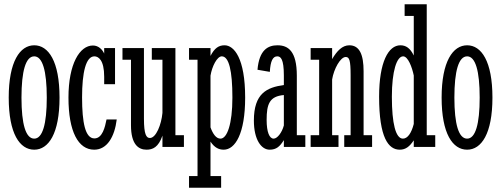

<svg xmlns="http://www.w3.org/2000/svg" viewBox="-20 -691 2357 903"><path d="M260 -232C260 -403 208 -478 141 -478C74 -478 21 -402 21 -232C21 -62 73 13 141 13C208 13 260 -62 260 -232ZM200 -232C200 -107 180 -39 141 -39C101 -39 81 -107 81 -232C81 -357 101 -426 141 -426C180 -426 200 -358 200 -232Z M521 -295V-465H470V-439C462 -457 444 -477 417 -477C355 -477 302 -391 302 -232C302 -72 348 13 423 13C484 13 519 -48 529 -129H481C474 -94 462 -40 424 -40C381 -40 366 -114 366 -233C366 -351 384 -426 424 -426C442 -426 470 -410 470 -330V-295Z M845 -55H805V-465H694V-410H744V-160C739 -105 714 -42 685 -42C668 -42 657 -59 657 -133V-465H556V-410H596V-102C596 -12 631 13 669 13C698 13 725 2 744 -53V0H845Z M869 -410H909V137H869V192H1020V137H970V-25C989 4 1010 13 1032 13C1086 13 1133 -62 1133 -232C1133 -417 1081 -478 1036 -478C1009 -478 989 -465 970 -428V-465H869ZM970 -335C977 -379 1001 -426 1023 -426C1057 -426 1073 -358 1073 -232C1073 -107 1048 -39 1017 -39C996 -39 981 -62 970 -92Z M1315 -101C1306 -67 1284 -39 1267 -39C1247 -39 1234 -70 1234 -127C1234 -201 1247 -238 1315 -244ZM1249 -353C1252 -404 1263 -426 1284 -426C1300 -426 1315 -414 1315 -336V-291C1235 -280 1174 -252 1174 -124C1174 -34 1209 13 1248 13C1280 13 1296 -2 1315 -32V0H1416V-55H1376V-335C1376 -451 1335 -478 1285 -478C1240 -478 1199 -456 1191 -363Z M1441 -410H1481V-55H1441V0H1572V-55H1542V-317C1550 -367 1581 -423 1606 -423C1623 -423 1629 -408 1629 -337V-55H1599V0H1730V-55H1690V-356C1690 -434 1671 -478 1623 -478C1590 -478 1565 -452 1542 -413V-465H1441Z M2027 -55H1987V-671H1883V-616H1926V-430C1909 -465 1889 -478 1863 -478C1807 -478 1763 -400 1763 -236C1763 -43 1807 13 1860 13C1889 13 1907 -3 1926 -31V0H2027ZM1875 -39C1841 -39 1823 -110 1823 -236C1823 -357 1846 -426 1876 -426C1899 -426 1918 -375 1926 -336V-108C1915 -65 1897 -39 1875 -39Z M2296 -232C2296 -403 2244 -478 2177 -478C2110 -478 2057 -402 2057 -232C2057 -62 2109 13 2177 13C2244 13 2296 -62 2296 -232ZM2236 -232C2236 -107 2216 -39 2177 -39C2137 -39 2117 -107 2117 -232C2117 -357 2137 -426 2177 -426C2216 -426 2236 -358 2236 -232Z"/></svg>

Font: Stint Ultra Condensed
Style: Regular
Weight: 400
Width: 1
Designer: Astigmatic (AOETI)
Foundry: Astigmatic (AOETI)
Version: Version 1.000